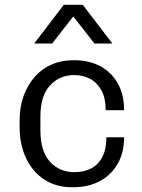

<svg xmlns="http://www.w3.org/2000/svg" viewBox="-20 -773 593 803"><path d="M279 10Q216 10 167 -21Q118 -52 90 -109.5Q62 -167 62 -245V-266Q62 -326 79 -372.5Q96 -419 126 -452.5Q156 -486 196.5 -503.5Q237 -521 284 -521H293Q353 -521 399.5 -496Q446 -471 472.5 -424.5Q499 -378 499 -312H422Q422 -362 404.5 -394.5Q387 -427 357.5 -443Q328 -459 290 -459Q230 -459 189.5 -416Q149 -373 149 -285V-228Q149 -140 189 -96.5Q229 -53 291 -53Q330 -53 360 -68Q390 -83 407.5 -115.5Q425 -148 425 -199H499Q499 -133 471 -86Q443 -39 395.5 -14.5Q348 10 288 10ZM123 -591 247 -753H326L450 -591H375L261 -737H312L198 -591Z"/></svg>

Font: Chivo Medium Light
Style: Regular
Weight: 300
Version: Version 2.002